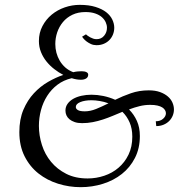

<svg xmlns="http://www.w3.org/2000/svg" viewBox="-20 -775 780 795"><path d="M625 -272.9Q643.6 -272.9 655.3 -283.2Q667 -293.5 667 -306.2Q667 -312.5 663.3 -318.8Q659.7 -325.2 652.1 -330.1Q644.5 -335 632.1 -337.9Q619.6 -340.8 602.1 -340.8Q579.1 -340.8 557.6 -335.4Q536.1 -330.1 514.2 -321.8Q534.7 -301.3 546.9 -274.2Q559.1 -247.1 559.1 -211.9Q559.1 -160.6 538.8 -121.1Q518.6 -81.5 484.6 -54.7Q450.7 -27.8 406.2 -13.9Q361.8 0 314 0Q266.1 0 220.7 -14.2Q175.3 -28.3 139.4 -56.6Q103.5 -85 81.8 -127.9Q60.1 -170.9 60.1 -228Q60.1 -280.8 76.9 -320.6Q93.8 -360.4 120.4 -388.9Q147 -417.5 179.2 -436Q211.4 -454.6 242.2 -464.8Q223.1 -474.6 204.8 -488.8Q186.5 -502.9 172.4 -520.5Q158.2 -538.1 149.7 -559.3Q141.1 -580.6 141.1 -605Q141.1 -639.2 155.8 -667Q170.4 -694.8 194.1 -714.4Q217.8 -733.9 248 -744.4Q278.3 -754.9 310.1 -754.9Q348.1 -754.9 375.5 -746.3Q402.8 -737.8 419.9 -724.4Q437 -710.9 445.1 -693.8Q453.1 -676.8 453.1 -660.2Q453.1 -646 448 -632.8Q442.9 -619.6 433.3 -609.6Q423.8 -599.6 410.2 -593.8Q396.5 -587.9 379.9 -587.9Q367.2 -587.9 356.9 -592.5Q346.7 -597.2 338.9 -603Q331.1 -608.9 326.2 -614.7Q321.3 -620.6 319.8 -623L335.9 -632.8Q338.4 -630.4 343 -627Q347.7 -623.5 353.5 -620.4Q359.4 -617.2 366 -615Q372.6 -612.8 379.9 -612.8Q399.4 -612.8 411.1 -627Q422.9 -641.1 422.9 -660.2Q422.9 -671.4 417.7 -682.9Q412.6 -694.3 401.9 -703.9Q391.1 -713.4 374.3 -719.2Q357.4 -725.1 334 -725.1Q303.2 -725.1 279.8 -713.9Q256.3 -702.6 240.7 -683.8Q225.1 -665 217 -641.4Q209 -617.7 209 -592.8Q209 -574.2 213.6 -556.6Q218.3 -539.1 227.3 -523.7Q236.3 -508.3 250.2 -495.8Q264.2 -483.4 283.2 -476.1Q293 -478.5 301.8 -479.2Q310.5 -480 317.9 -480Q330.6 -480 337.9 -476.3Q345.2 -472.7 345.2 -465.8Q345.2 -455.6 336.9 -450.2Q328.6 -444.8 314.9 -444.8Q306.6 -444.8 297.1 -446.3Q287.6 -447.8 276.9 -451.2Q243.2 -443.4 217.8 -424.1Q192.4 -404.8 175.3 -377.9Q158.2 -351.1 149.7 -319.1Q141.1 -287.1 141.1 -253.9Q141.1 -213.9 153.6 -174.8Q166 -135.7 191.4 -105Q216.8 -74.2 254.4 -55.2Q292 -36.1 342.8 -36.1Q378.4 -36.1 411.9 -47.4Q445.3 -58.6 470.9 -80.6Q496.6 -102.5 512.2 -134.8Q527.8 -167 527.8 -209Q527.8 -242.7 516.6 -268.3Q505.4 -293.9 486.8 -312Q466.8 -303.7 447 -295.4Q427.2 -287.1 406.5 -280.3Q385.7 -273.4 364.3 -269.3Q342.8 -265.1 319.8 -265.1Q302.2 -265.1 289.3 -269.5Q276.4 -273.9 267.8 -281Q259.3 -288.1 255.1 -297.4Q251 -306.6 251 -316.9Q251 -332.5 259.5 -344.7Q268.1 -356.9 282.7 -365.5Q297.4 -374 317.1 -378.4Q336.9 -382.8 358.9 -382.8Q382.3 -382.8 407.5 -377.7Q432.6 -372.6 457 -361.8Q487.8 -377 522 -388.9Q556.2 -400.9 596.2 -400.9Q623 -400.9 642.6 -393.8Q662.1 -386.7 675 -375.5Q688 -364.3 694.1 -350.1Q700.2 -335.9 700.2 -321.8Q700.2 -308.6 695.3 -296.4Q690.4 -284.2 680.9 -274.4Q671.4 -264.6 657.7 -258.8Q644 -252.9 627 -252.9ZM358.9 -359.9Q331.1 -359.9 312.5 -352.3Q293.9 -344.7 293.9 -332Q293.9 -324.2 302.7 -319.1Q311.5 -314 331.1 -314Q353.5 -314 377.7 -323.7Q401.9 -333.5 429.2 -347.2Q410.6 -354 392.6 -356.9Q374.5 -359.9 358.9 -359.9Z"/></svg>

Font: Rochester
Style: Regular
Weight: 400
Version: Version 1.006